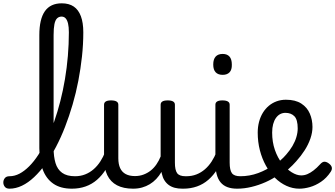

<svg xmlns="http://www.w3.org/2000/svg" viewBox="-114 -1120 2020 1157"><path d="M-57 17Q-76 17 -85 5.5Q-94 -6 -94 -20.5Q-94 -35 -85 -46.5Q-76 -58 -57 -58Q-26 -58 3.5 -73.5Q33 -89 62 -118Q91 -147 117.5 -188Q144 -229 168 -279Q192 -329 212.5 -387.5Q233 -446 249.5 -510.5Q266 -575 277.5 -643.5Q289 -712 295 -783Q301 -854 301 -925Q301 -940 314 -948.5Q327 -957 344.5 -957Q362 -957 375 -948.5Q388 -940 388 -925Q388 -853 380 -779.5Q372 -706 358 -633Q344 -560 323.5 -490Q303 -420 278 -355.5Q253 -291 223 -234Q193 -177 160 -131.5Q127 -86 91.5 -52.5Q56 -19 18.5 -1Q-19 17 -57 17ZM319 17Q251 17 207.5 -13Q164 -43 143.5 -98.5Q123 -154 123 -228V-908Q123 -1005 156.5 -1052.5Q190 -1100 258 -1100Q302 -1100 330.5 -1080.5Q359 -1061 373.5 -1022Q388 -983 388 -925Q388 -906 375 -897Q362 -888 344.5 -888Q327 -888 314 -897Q301 -906 301 -925Q301 -958 296 -978.5Q291 -999 281.5 -1009.5Q272 -1020 257 -1020Q241 -1020 230 -1009.5Q219 -999 214 -974.5Q209 -950 209 -908V-228Q209 -176 220.5 -137.5Q232 -99 260.5 -78.5Q289 -58 338 -58Q352 -58 358.5 -46.5Q365 -35 363.5 -20.5Q362 -6 351 5.5Q340 17 319 17Z M319 17Q305 17 298.5 5.5Q292 -6 293.5 -20.5Q295 -35 306 -46.5Q317 -58 338 -58Q371 -58 399 -69Q427 -80 450 -100Q473 -120 490.5 -147Q508 -174 520 -205Q526 -220 537.5 -218.5Q549 -217 557.5 -207Q566 -197 563 -186Q548 -138 524.5 -100.5Q501 -63 470.5 -36.5Q440 -10 402 3.5Q364 17 319 17Z M688 17Q630 17 591 -3.5Q552 -24 532.5 -64.5Q513 -105 513 -166V-489Q513 -502 523.5 -508.5Q534 -515 555 -515Q577 -515 588 -508.5Q599 -502 599 -489V-166Q599 -131 610 -107Q621 -83 643.5 -71Q666 -59 699 -59Q727 -59 751 -68Q775 -77 794.5 -92.5Q814 -108 829 -130Q844 -152 854 -177V-489Q854 -502 864.5 -508.5Q875 -515 897 -515Q918 -515 929 -508.5Q940 -502 940 -489V-140Q940 -95 953.5 -76.5Q967 -58 1004 -58Q1018 -58 1025 -46.5Q1032 -35 1030.5 -20.5Q1029 -6 1018 5.5Q1007 17 985 17Q959 17 938.5 11.5Q918 6 902.5 -5.5Q887 -17 876.5 -34Q866 -51 861 -74L859 -84Q845 -60 827.5 -41.5Q810 -23 788.5 -10Q767 3 742 10Q717 17 688 17Z M990 17Q976 17 969.5 5.5Q963 -6 964.5 -20.5Q966 -35 977 -46.5Q988 -58 1009 -58Q1042 -58 1070 -69Q1098 -80 1121 -100Q1144 -120 1161.5 -147Q1179 -174 1191 -205Q1197 -220 1208.5 -218.5Q1220 -217 1228.5 -207Q1237 -197 1234 -186Q1219 -138 1195.5 -100.5Q1172 -63 1141.5 -36.5Q1111 -10 1073 3.5Q1035 17 990 17Z M1315 17Q1281 17 1256 7.5Q1231 -2 1215 -21.5Q1199 -41 1191.5 -70.5Q1184 -100 1184 -140V-489Q1184 -502 1194.5 -508.5Q1205 -515 1226 -515Q1248 -515 1259 -508.5Q1270 -502 1270 -489V-140Q1270 -95 1283.5 -76.5Q1297 -58 1334 -58Q1348 -58 1355 -46.5Q1362 -35 1360.5 -20.5Q1359 -6 1348 5.5Q1337 17 1315 17ZM1228 -669Q1200 -669 1185.5 -684.5Q1171 -700 1171 -731Q1171 -763 1185.5 -779Q1200 -795 1228 -795Q1255 -795 1269 -779Q1283 -763 1283 -731Q1284 -700 1269.5 -684.5Q1255 -669 1228 -669Z M1315 17Q1296 17 1289.5 5.5Q1283 -6 1287 -20.5Q1291 -35 1303 -46.5Q1315 -58 1334 -58Q1390 -58 1441.5 -77Q1493 -96 1530 -124Q1544 -133 1554 -128Q1564 -123 1569 -110.5Q1574 -98 1572.5 -84.5Q1571 -71 1560 -64Q1528 -41 1486.5 -22.5Q1445 -4 1401 6.5Q1357 17 1315 17Z M1531 -120Q1554 -135 1574.5 -152.5Q1595 -170 1611 -189Q1633 -214 1648.5 -240.5Q1664 -267 1672 -294Q1680 -321 1680 -346Q1680 -399 1660 -419.5Q1640 -440 1606 -440Q1589 -440 1574.5 -432.5Q1560 -425 1549 -409.5Q1538 -394 1532 -372Q1526 -350 1526 -321Q1526 -264 1542.5 -216.5Q1559 -169 1586 -135Q1613 -101 1643.5 -82Q1674 -63 1701 -63Q1720 -63 1738 -70.5Q1756 -78 1775.5 -93Q1795 -108 1815 -130Q1829 -146 1842 -145.5Q1855 -145 1869 -134Q1883 -123 1885.5 -111Q1888 -99 1879 -85Q1854 -47 1820.5 -24.5Q1787 -2 1753 7.5Q1719 17 1690 17Q1650 17 1612.5 0Q1575 -17 1543.5 -48Q1512 -79 1488.5 -121.5Q1465 -164 1452 -214.5Q1439 -265 1439 -321Q1439 -355 1447 -385.5Q1455 -416 1470 -440.5Q1485 -465 1506 -482.5Q1527 -500 1553 -509.5Q1579 -519 1609 -519Q1666 -519 1701.5 -496Q1737 -473 1753 -435.5Q1769 -398 1769 -355Q1769 -321 1756.5 -285Q1744 -249 1722 -214.5Q1700 -180 1671 -148Q1649 -123 1624 -101Q1599 -79 1570 -60Z"/></svg>

Font: Playwrite PT
Style: Regular
Weight: 400
Designer: Veronika Burian, José Scaglione
Foundry: TypeTogether
Version: Version 1.002